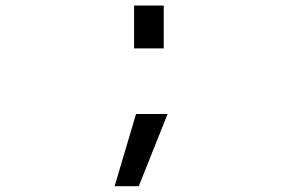

<svg xmlns="http://www.w3.org/2000/svg" viewBox="-20 -552 1040 683"><path d="M457 -379.9V-532.2H562.5V-379.9ZM463.9 -146.5H576.2L473.6 110.4H387.7Z"/></svg>

Font: Gen Shin Gothic Monospace Regular
Style: Regular
Weight: 400
Designer: [Source Han Sans]
Ryoko NISHIZUKA  (kana & ideographs); Paul D. Hunt (Latin, Greek & Cyrillic); Wenlong ZHANG  (bopomofo
Version: Version 1.002.20150607